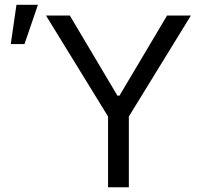

<svg xmlns="http://www.w3.org/2000/svg" viewBox="-20 -793 857 813"><path d="M174.7 -727.3 437.5 -299.7V0H525.6V-299.7L788.4 -727.3H687.5L485.8 -387.8H477.3L275.6 -727.3ZM25.6 -606.5H83.8L140.6 -772.7H49.7Z"/></svg>

Font: Magic Ui Pro
Style: Regular
Weight: 400
Designer: Stefan Endress, Andreas Faust
Version: Version 1.000;FEAKit 1.0